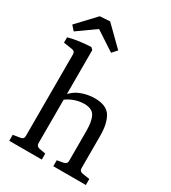

<svg xmlns="http://www.w3.org/2000/svg" viewBox="-198 -925 916 1027"><g transform="rotate(30 259.5 -411.5)"><path d="M26 0V-37L70 -44Q90 -47 90 -66V-571Q90 -590 70 -593L17 -601V-634Q48 -643 86.5 -648Q125 -653 156 -654L168 -642V-67Q168 -48 188 -44L227 -37V0ZM298 0V-37L337 -44Q345 -46 351 -51Q357 -56 357 -67V-252Q357 -312 340.5 -342Q324 -372 276 -372Q241 -372 207 -358Q173 -344 146 -317L149 -348Q181 -392 223 -409Q265 -426 310 -426Q382 -426 408 -384Q434 -342 434 -266V-67Q434 -47 454 -44L499 -37V0ZM7 -707 112 -819 174 -823 289 -710 262 -680 143 -758 32 -679Z"/></g></svg>

Font: Yrsa
Style: Regular
Weight: 400
Designer: Anna Giedrys (Yrsa+Rasa design), David Brezina (Yrsa art-direction, Rasa art-direction, design)
Foundry: Rosetta Type Foundry
Version: Version 2.004